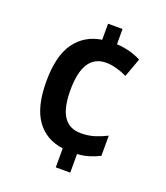

<svg xmlns="http://www.w3.org/2000/svg" viewBox="-135 -818 799 922"><g transform="rotate(20 264.5 -357.0)"><path d="M332 -646Q369 -644 401 -635Q433 -626 457 -613L422 -517Q395 -530 367 -537.5Q339 -545 315 -545Q197 -545 197 -363Q197 -271 226.5 -228Q256 -185 313 -185Q351 -185 382 -194.5Q413 -204 445 -220V-117Q420 -104 392 -95.5Q364 -87 332 -85V10H258V-87Q169 -99 121.5 -166.5Q74 -234 74 -362Q74 -494 123 -561.5Q172 -629 258 -642V-724H332Z"/></g></svg>

Font: Noto Sans Devanagari SemiCondensed SemiBold
Style: Regular
Weight: 600
Width: 4
Designer: Jelle Bosma - Monotype Design Team
Foundry: Monotype Imaging Inc.
Version: Version 2.004; ttfautohint (v1.8.4.7-5d5b)